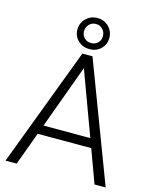

<svg xmlns="http://www.w3.org/2000/svg" viewBox="-134 -1011 873 1098"><g transform="rotate(15 303.0 -462.0)"><path d="M305 -924Q345 -924 372 -897Q399 -870 399 -831Q399 -792 372 -766Q345 -740 305 -740Q265 -740 237.5 -766Q210 -792 210 -831Q210 -870 237.5 -897Q265 -924 305 -924ZM305 -776Q330 -776 345.5 -792Q361 -808 361 -831Q361 -855 345 -872Q329 -889 305 -889Q281 -889 265 -872Q249 -855 249 -831Q249 -808 265 -792Q281 -776 305 -776ZM273 -705H333L600 0H534L462 -196H145L73 0H7ZM303 -627 165 -250H442Z"/></g></svg>

Font: Freesentation 3 Light
Style: Regular
Weight: 300
Designer: glyphs from Roboto by Christian Robertson / Hangul glyphs from Noto Sans CJK(Source Han Sans) by Jang Soo-young and Kang
Foundry: PT&
Version: Version 2.001